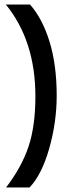

<svg xmlns="http://www.w3.org/2000/svg" viewBox="-20 -769 320 850"><path d="M110.8 61H6.8Q75.7 -28.8 106.2 -119.9Q136.7 -210.9 136.7 -342.8Q136.7 -587.9 5.9 -749H112.8Q167.5 -687.5 199.2 -585Q231 -482.4 231 -345.2Q231 -228.5 198 -112.1Q165 4.4 110.8 61Z"/></svg>

Font: HK Grotesk Legacy
Style: Bold
Weight: 700
Designer: Alfredo Marco Pradil
Foundry: Hanken Design Co.
Version: Version 2.022;PS 002.022;hotconv 1.0.88;makeotf.lib2.5.64775